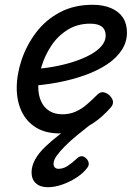

<svg xmlns="http://www.w3.org/2000/svg" viewBox="-20 -539 566 803"><path d="M230 19Q170 19 130 -6Q90 -31 70 -74Q50 -117 50 -171Q50 -228 70.5 -289Q91 -350 130.5 -402.5Q170 -455 229.5 -487Q289 -519 367 -519Q412 -519 444.5 -505Q477 -491 494 -465.5Q511 -440 511 -403Q511 -363 489 -329.5Q467 -296 428 -270Q389 -244 336.5 -225Q284 -206 223.5 -194.5Q163 -183 99 -179L115 -250Q159 -252 203.5 -260Q248 -268 287 -280.5Q326 -293 356.5 -309.5Q387 -326 404.5 -346.5Q422 -367 422 -390Q422 -415 406 -427.5Q390 -440 357 -440Q304 -440 263 -414.5Q222 -389 195 -348.5Q168 -308 154 -262Q140 -216 140 -176Q140 -141 152 -115Q164 -89 186.5 -75Q209 -61 241 -61Q271 -61 296 -72Q321 -83 343 -102Q365 -121 387 -143Q400 -156 414 -153Q428 -150 439 -139Q451 -127 452.5 -114Q454 -101 442 -88Q407 -49 372 -25.5Q337 -2 301.5 8.5Q266 19 230 19ZM180 244Q148 244 130 227.5Q112 211 112 182Q112 155 127 128Q142 101 168.5 75.5Q195 50 229.5 23.5Q264 -3 303 -30H367V-25Q334 1 304.5 25Q275 49 252.5 71.5Q230 94 217 112.5Q204 131 204 146Q204 156 209.5 161.5Q215 167 225 167Q244 167 262 155.5Q280 144 303 123Q309 116 319.5 114.5Q330 113 341 124Q348 131 350.5 140.5Q353 150 347 160Q331 183 302.5 202Q274 221 241.5 232.5Q209 244 180 244Z"/></svg>

Font: Playwrite CZ
Style: Regular
Weight: 400
Designer: Veronika Burian, José Scaglione
Foundry: TypeTogether
Version: Version 1.002